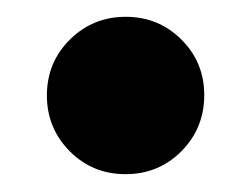

<svg xmlns="http://www.w3.org/2000/svg" viewBox="-20 -379 290 224"><path d="M126.5 -175.8Q87.9 -175.8 61.3 -202.6Q34.7 -229.5 34.7 -267.6Q34.7 -306.2 61.5 -332.8Q88.4 -359.4 126.5 -359.4Q165 -359.4 191.7 -332.8Q218.3 -306.2 218.3 -268.1Q218.3 -229.5 191.7 -202.6Q165 -175.8 126.5 -175.8Z"/></svg>

Font: Reddit Sans Condensed ExtraBold
Style: Regular
Weight: 800
Designer: Stephen Hutchings
Foundry: Reddit
Version: Version 1.014